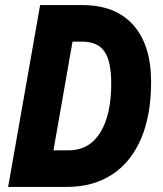

<svg xmlns="http://www.w3.org/2000/svg" viewBox="-20 -736 640 756"><path d="M12 0 138 -716H304.5Q435 -716 505 -637.2Q575 -558.5 575 -413Q575 -282 535.2 -189.5Q495.5 -97 421 -48.5Q346.5 0 242 0ZM190.5 -144H250Q330.5 -144 374.2 -213.2Q418 -282.5 418 -408.5Q418 -494.5 391.2 -533.2Q364.5 -572 303.5 -572H265.5Z"/></svg>

Font: Google Sans Code
Style: Italic
Weight: 400
Italic angle: -10°
Monospace: yes
Designer: Google Sans Code Authors
Foundry: Google LLC
Version: Version 6.000